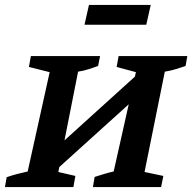

<svg xmlns="http://www.w3.org/2000/svg" viewBox="-29 -757 778 777"><path d="M-9 0 -2 -40Q22 -48 39 -52.5Q56 -57 83 -63L172 -465L88 -486L96 -530H376L368 -490Q351 -484 331.5 -477.5Q312 -471 287 -467L232 -189L517 -447L521 -465L443 -486L451 -530H729L722 -490Q704 -484 683.5 -477.5Q663 -471 638 -467L556 -61L632 -45L623 0H347L354 -41Q373 -47 392.5 -53Q412 -59 431 -63L492 -335L211 -81L207 -61L276 -45L268 0ZM313 -657 331 -737H581L563 -657Z"/></svg>

Font: Piazzolla SC SemiBold
Style: Italic
Weight: 600
Italic angle: -11.3°
Designer: Juan Pablo del Peral
Foundry: Huerta Tipografica
Version: Version 1.330